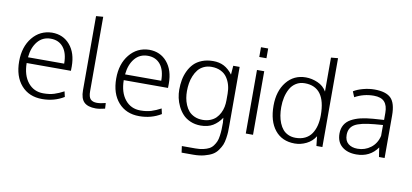

<svg xmlns="http://www.w3.org/2000/svg" viewBox="-85 -1045 3415 1592"><g transform="rotate(10 1622.5 -249.5)"><path d="M288.6 11.7Q177.7 11.7 112.5 -62.5Q47.4 -136.7 47.4 -263.7Q47.4 -386.2 111.1 -464.4Q174.8 -542.5 275.9 -544.9Q370.1 -544.9 427.2 -477.5Q484.4 -410.2 484.4 -296.9Q484.4 -292.5 484.1 -279.1Q483.9 -265.6 483.9 -260.3H111.3Q112.3 -157.2 161.1 -96.9Q210 -36.6 290 -36.6Q342.3 -36.6 380.9 -48.8Q419.4 -61 461.4 -83.5L471.7 -38.1Q390.6 11.7 288.6 11.7ZM113.8 -309.1H418.5Q418.5 -398.4 379.9 -446Q341.3 -493.7 273.9 -493.7Q205.6 -493.7 163.6 -442.9Q121.6 -392.1 113.8 -309.1Z M740.2 11.2Q672.9 11.2 641.6 -19.3Q610.4 -49.8 610.4 -118.7V-743.2L669.9 -748V-122.1Q669.9 -73.2 687.7 -54.7Q705.6 -36.1 741.7 -36.1Q771 -36.1 814.9 -47.4L817.4 -0.5Q769.5 11.2 740.2 11.2Z M1106 11.7Q995.1 11.7 929.9 -62.5Q864.7 -136.7 864.7 -263.7Q864.7 -386.2 928.5 -464.4Q992.2 -542.5 1093.3 -544.9Q1187.5 -544.9 1244.6 -477.5Q1301.8 -410.2 1301.8 -296.9Q1301.8 -292.5 1301.5 -279.1Q1301.3 -265.6 1301.3 -260.3H928.7Q929.7 -157.2 978.5 -96.9Q1027.3 -36.6 1107.4 -36.6Q1159.7 -36.6 1198.2 -48.8Q1236.8 -61 1278.8 -83.5L1289.1 -38.1Q1208 11.7 1106 11.7ZM931.2 -309.1H1235.8Q1235.8 -398.4 1197.3 -446Q1158.7 -493.7 1091.3 -493.7Q1022.9 -493.7 981 -442.9Q939 -392.1 931.2 -309.1Z M1505.4 248.5 1498 194.3H1611.3Q1648.9 194.3 1677.7 187.7Q1706.5 181.2 1726.3 170.7Q1746.1 160.2 1760 141.4Q1773.9 122.6 1781.7 104Q1789.6 85.4 1793.7 55.9Q1797.9 26.4 1798.8 1.7Q1799.8 -22.9 1799.8 -60.5Q1799.8 -55.2 1798.8 -63Q1796.4 -96.7 1796.4 -96.7Q1765.6 -50.3 1723.6 -25.1Q1681.6 0 1621.1 0Q1573.2 0 1533.9 -17.1Q1494.6 -34.2 1469.5 -61.5Q1444.3 -88.9 1427.2 -124Q1410.2 -159.2 1402.8 -194.1Q1395.5 -229 1395.5 -263.2Q1395.5 -306.2 1402.6 -345Q1409.7 -383.8 1427.2 -420.9Q1444.8 -458 1471.2 -485.1Q1497.6 -512.2 1539.1 -528.6Q1580.6 -544.9 1632.8 -544.9Q1684.1 -544.9 1723.4 -524.7Q1762.7 -504.4 1796.4 -460L1802.2 -535.2H1856V-39.1Q1856 -6.8 1855.2 12.9Q1854.5 32.7 1849.4 66.7Q1844.2 100.6 1835.2 122.3Q1826.2 144 1807.6 170.4Q1789.1 196.8 1762.9 211.9Q1736.8 227.1 1696 237.8Q1655.3 248.5 1603.5 248.5ZM1628.9 -49.3Q1664.6 -49.3 1693.4 -60.8Q1722.2 -72.3 1741 -91.1Q1759.8 -109.9 1772.7 -135.3Q1785.6 -160.6 1791 -187.7Q1796.4 -214.8 1796.4 -243.7V-299.3Q1796.4 -337.4 1787.1 -371.1Q1777.8 -404.8 1758.5 -433.3Q1739.3 -461.9 1705.6 -478.5Q1671.9 -495.1 1627.4 -495.1Q1591.3 -495.1 1562.3 -481.2Q1533.2 -467.3 1514.6 -444.3Q1496.1 -421.4 1483.4 -390.6Q1470.7 -359.9 1465.6 -327.9Q1460.4 -295.9 1460.4 -262.2Q1460.4 -232.4 1465.1 -204.3Q1469.7 -176.3 1481.7 -147.5Q1493.7 -118.7 1512.2 -97.4Q1530.8 -76.2 1560.8 -62.7Q1590.8 -49.3 1628.9 -49.3Z M2002 0V-535.2H2063V0ZM2002 -644.5V-726.6H2062.5V-644.5Z M2415 11.2Q2308.1 11.2 2248.3 -63Q2188.5 -137.2 2188.5 -268.1Q2188.5 -391.1 2250.2 -468Q2312 -544.9 2413.1 -544.9Q2462.9 -544.9 2512.7 -523.4Q2562.5 -502 2588.4 -456.5V-472.7V-742.7L2647 -748V0H2596.7L2587.9 -80.6Q2560.1 -35.2 2512.5 -12Q2464.8 11.2 2415 11.2ZM2413.6 -36.6Q2459 -36.6 2493.2 -53.2Q2527.3 -69.8 2547.9 -100.1Q2568.4 -130.4 2578.4 -169.7Q2588.4 -209 2588.4 -256.8Q2588.4 -495.6 2412.6 -495.6Q2371.1 -495.6 2339.4 -475.8Q2307.6 -456.1 2289.3 -422.6Q2271 -389.2 2262.2 -349.9Q2253.4 -310.5 2253.4 -267.1Q2253.4 -229.5 2258.8 -196.5Q2264.2 -163.6 2276.4 -133.8Q2288.6 -104 2306.6 -82.8Q2324.7 -61.5 2352.1 -49.1Q2379.4 -36.6 2413.6 -36.6Z M2933.6 11.7Q2857.9 11.7 2812.5 -26.4Q2767.1 -64.5 2767.1 -135.3Q2767.1 -177.2 2785.2 -208.3Q2803.2 -239.3 2837.6 -258.5Q2872.1 -277.8 2916.3 -288.6Q2960.4 -299.3 3019 -303.7Q3081.5 -307.6 3111.8 -310.1V-369.6Q3111.8 -431.2 3083.7 -462.2Q3055.7 -493.2 2993.7 -493.2Q2908.7 -493.2 2835 -452.6Q2833 -457.5 2825.9 -473.9Q2818.8 -490.2 2815.9 -499Q2846.2 -518.6 2895 -531.7Q2943.8 -544.9 2990.7 -544.9Q3086.9 -544.9 3128.9 -503.7Q3170.9 -462.4 3170.9 -357.4V0H3123.5Q3121.1 -11.2 3116.5 -44.4Q3111.8 -77.6 3111.8 -78.6Q3048.8 11.7 2933.6 11.7ZM2935.5 -36.6Q2998 -36.6 3046.6 -73.5Q3095.2 -110.4 3110.4 -175.8V-267.1Q3040 -261.2 3039.6 -261.2Q2920.4 -250.5 2874 -222.2Q2827.6 -193.8 2827.6 -134.3Q2827.6 -85.4 2857.2 -61Q2886.7 -36.6 2935.5 -36.6Z"/></g></svg>

Font: Oxygen Light
Style: Regular
Weight: 300
Designer: vernon adams
Foundry: Vernon Adams
Version: Version Release 0.2.3 webfont; ttfautohint (v0.93.3-1d66) -l